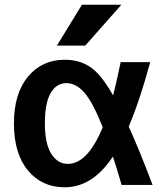

<svg xmlns="http://www.w3.org/2000/svg" viewBox="-20 -783 710 813"><path d="M327 -763H494L341 -590H221ZM525 -247Q569 -151 626 0H495Q472 -79 458 -120Q372 10 254 10Q157 10 98 -61.5Q39 -133 39 -260Q39 -387 98.5 -458.5Q158 -530 254 -530Q316 -530 362 -499.5Q408 -469 459 -379Q471 -424 491 -520H616Q572 -357 525 -247ZM415 -244Q373 -350 337.5 -390.5Q302 -431 261 -431Q219 -431 194.5 -389Q170 -347 170 -260Q170 -175 197 -132Q224 -89 267 -89Q351 -89 415 -244Z"/></svg>

Font: Mplus 1p Bold
Style: Bold
Weight: 700
Version: Version 1.061